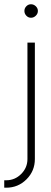

<svg xmlns="http://www.w3.org/2000/svg" viewBox="-74 -663 236 897"><path d="M54.2 -463.9H88.9V80.1Q88.9 135.7 49.8 174.8Q10.7 213.9 -44.9 213.9H-54.2V179.2H-44.9Q-4.4 179.2 24.9 149.9Q54.2 120.6 54.2 80.1ZM49.1 -589.6Q40 -599.1 40 -611.8Q40 -624.5 49.1 -633.8Q58.1 -643.1 70.8 -643.1Q83.5 -643.1 93.3 -633.8Q103 -624.5 103 -611.8Q103 -599.1 93.3 -589.6Q83.5 -580.1 70.8 -580.1Q58.1 -580.1 49.1 -589.6Z"/></svg>

Font: RawengulkSans
Style: Regular
Weight: 500
Designer: gluk (gluksza@wp.pl)
Foundry: gluk (gluksza@wp.pl)
Version: Version 0.94